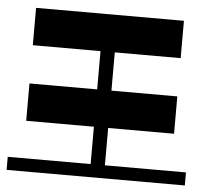

<svg xmlns="http://www.w3.org/2000/svg" viewBox="-44 -584 675 630"><g transform="rotate(5 293.5 -269.0)"><path d="M50 -289H273V-415H50V-538H537V-415H320V-289H537V-166H320V-43H587V0H0V-43H273V-166H50Z"/></g></svg>

Font: Montserrat Subrayada
Style: Bold
Weight: 700
Version: Version 2.001